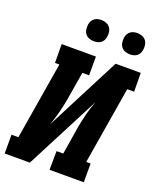

<svg xmlns="http://www.w3.org/2000/svg" viewBox="-170 -1054 948 1154"><g transform="rotate(20 303.5 -476.5)"><path d="M3 0V-120H47L129 -615H101L100 -735H319V-615H276L247 -441Q239 -395 227.5 -349.5Q216 -304 200 -259L445 -735H606L607 -615H563L481 -120H509V0H290L291 -120H334L362 -294Q370 -340 381.5 -385.5Q393 -431 410 -476L164 0ZM505 -817Q489 -817 474 -823Q459 -829 450 -841Q441 -853 439 -869Q437 -885 439 -901Q441 -913 447 -923.5Q453 -934 462.5 -941Q472 -948 483.5 -950.5Q495 -953 506 -953Q522 -953 537 -947Q552 -941 561 -929Q570 -917 572.5 -901Q575 -885 572 -869Q570 -857 564.5 -846.5Q559 -836 549 -829Q539 -822 527.5 -819.5Q516 -817 505 -817ZM275 -817Q259 -817 244 -823Q229 -829 220 -841Q211 -853 209 -869Q207 -885 209 -901Q211 -913 217 -923.5Q223 -934 232.5 -941Q242 -948 253.5 -950.5Q265 -953 276 -953Q292 -953 307 -947Q322 -941 331 -929Q340 -917 342.5 -901Q345 -885 342 -869Q340 -857 334.5 -846.5Q329 -836 319 -829Q309 -822 297.5 -819.5Q286 -817 275 -817Z"/></g></svg>

Font: Iosevka Etoile Heavy
Style: Italic
Weight: 900
Italic angle: -9°
Designer: Belleve Invis
Foundry: Belleve Invis
Version: Version 22.1.2; ttfautohint (v1.8.4)